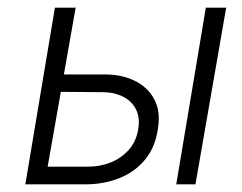

<svg xmlns="http://www.w3.org/2000/svg" viewBox="-20 -480 629 500"><path d="M516 -460 439 0H489L569 -460ZM123 -460 46 0H96L177 -460ZM115 -241 246 -240Q277 -240 300 -228.5Q323 -217 334 -195.5Q345 -174 340 -144Q335 -112 315.5 -90Q296 -68 268.5 -57Q241 -46 209 -46H81L74 0H204Q250 0 290.5 -16Q331 -32 357.5 -64Q384 -96 391 -143Q399 -190 381.5 -222Q364 -254 329 -270.5Q294 -287 249 -286H122Z"/></svg>

Font: Jost Light
Style: Italic
Weight: 300
Italic angle: -5°
Version: Version 3.710